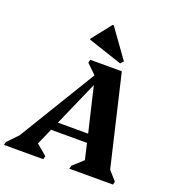

<svg xmlns="http://www.w3.org/2000/svg" viewBox="-218 -1077 1118 1210"><g transform="rotate(20 340.5 -472.5)"><path d="M-55 0 -50 -21 17 -91 331 -607 267 -669 272 -690H484L627 -82L681 -21L676 0H383L389 -22L457 -84L432 -191H191L143 -82L214 -22L208 0ZM216 -248H419L348 -548ZM457 -733 228 -809V-816L330 -945H337L475 -753Z"/></g></svg>

Font: Platypi
Style: Bold Italic
Weight: 700
Italic angle: -13°
Designer: David Sargent
Foundry: Bolt Cutter Type
Version: Version 1.200; ttfautohint (v1.8.4.7-5d5b)